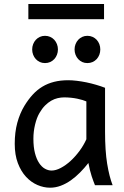

<svg xmlns="http://www.w3.org/2000/svg" viewBox="-20 -896 602 929"><path d="M290.5 -424.8Q274.9 -424.8 259 -421.1Q243.2 -417.5 227.8 -408.7Q212.4 -399.9 198 -385.5Q183.6 -371.1 170.9 -349.1Q157.7 -326.7 149.7 -293.2Q141.6 -259.8 141.6 -224.6Q141.6 -184.1 149.2 -155Q156.7 -126 169.2 -107.2Q181.6 -88.4 197.5 -79.6Q213.4 -70.8 229.5 -70.8Q250 -70.8 274.2 -83.5Q298.3 -96.2 321.3 -117.2Q344.2 -138.2 364.5 -165.5Q384.8 -192.9 397.9 -222.2V-405.3Q390.6 -408.7 379.2 -412.1Q367.7 -415.5 353.8 -418.5Q339.8 -421.4 323.5 -423.1Q307.1 -424.8 290.5 -424.8ZM488.3 -258.8Q488.3 -166.5 498.5 -103.8Q508.8 -41 524.9 0H439.5Q437 -6.3 432.6 -17.6Q428.2 -28.8 423.6 -43.2Q418.9 -57.6 414.8 -74.2Q410.6 -90.8 407.7 -107.4Q388.7 -83 367.4 -61.5Q346.2 -40 322.8 -23.4Q299.3 -6.8 273.9 2.7Q248.5 12.2 222.2 12.2Q191.4 12.2 160.9 -1Q130.4 -14.2 106 -40.5Q81.5 -66.9 66.4 -106.7Q51.3 -146.5 51.3 -200.2Q51.3 -256.3 63.7 -302Q76.2 -347.7 97.7 -383.3Q116.7 -414.6 138.2 -438Q159.7 -461.4 185.3 -476.8Q210.9 -492.2 241.7 -500Q272.5 -507.8 310.1 -507.8Q328.6 -507.8 351.3 -505.1Q374 -502.4 397.7 -497.6Q421.4 -492.7 444.8 -485.8Q468.3 -479 488.3 -471.2ZM135.7 -656.7Q135.7 -670.4 140.4 -682.4Q145 -694.3 153.3 -703.4Q161.6 -712.4 172.9 -717.5Q184.1 -722.7 197.8 -722.7Q211.4 -722.7 222.9 -717.5Q234.4 -712.4 242.7 -703.4Q251 -694.3 255.6 -682.4Q260.3 -670.4 260.3 -656.7Q260.3 -643.1 255.6 -631.1Q251 -619.1 242.7 -610.1Q234.4 -601.1 222.9 -595.9Q211.4 -590.8 197.8 -590.8Q184.1 -590.8 172.9 -595.9Q161.6 -601.1 153.3 -610.1Q145 -619.1 140.4 -631.1Q135.7 -643.1 135.7 -656.7ZM340.8 -656.7Q340.8 -670.4 345.5 -682.4Q350.1 -694.3 358.4 -703.4Q366.7 -712.4 377.9 -717.5Q389.2 -722.7 402.8 -722.7Q416.5 -722.7 428 -717.5Q439.5 -712.4 447.8 -703.4Q456.1 -694.3 460.7 -682.4Q465.3 -670.4 465.3 -656.7Q465.3 -643.1 460.7 -631.1Q456.1 -619.1 447.8 -610.1Q439.5 -601.1 428 -595.9Q416.5 -590.8 402.8 -590.8Q389.2 -590.8 377.9 -595.9Q366.7 -601.1 358.4 -610.1Q350.1 -619.1 345.5 -631.1Q340.8 -643.1 340.8 -656.7ZM117.2 -876.5H483.4V-803.2H117.2Z"/></svg>

Font: Andika Basic
Style: Regular
Weight: 400
Designer: Annie Olsen & Victor Gaultney
Foundry: SIL International
Version: Version 1.000